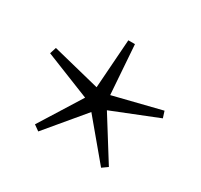

<svg xmlns="http://www.w3.org/2000/svg" viewBox="-143 -854 1103 1053"><g transform="rotate(30 409.0 -328.0)"><path d="M478 -277 643 -13 608 12 409 -226 210 12 175 -13 340 -277 52 -392 65 -433 366 -358 388 -668H430L452 -358L753 -433L766 -392Z"/></g></svg>

Font: FiraGO Book
Style: Italic
Weight: 350
Italic angle: -8°
Designer: bBox Type GmbH
Foundry: bBox Type GmbH
Version: Version 1.001